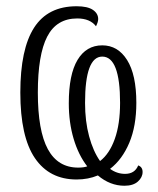

<svg xmlns="http://www.w3.org/2000/svg" viewBox="-20 -564 505 614"><path d="M293 -3Q262 10 225 10Q138 10 91.5 -58.5Q45 -127 45 -268Q45 -407 89 -475.5Q133 -544 225 -544Q260 -544 277 -532.5Q294 -521 294 -503Q294 -494 287 -480Q268 -505 227 -505Q161 -505 131 -447Q101 -389 101 -268Q101 -146 133 -87Q165 -28 230 -28Q248 -28 259 -32Q231 -68 215.5 -120Q200 -172 200 -234Q200 -326 228 -372.5Q256 -419 307 -419Q357 -419 386.5 -372Q416 -325 416 -235Q416 -161 393.5 -107.5Q371 -54 332 -24Q354 -8 380 -8Q411 -8 422 -35Q436 -30 436 -14Q436 3 421 16.5Q406 30 378 30Q332 30 293 -3ZM364 -235Q364 -383 307 -383Q252 -383 252 -235Q252 -176 265 -128Q278 -80 300 -49Q330 -72 347 -119.5Q364 -167 364 -235Z"/></svg>

Font: Noto Serif CondLight
Style: Regular
Weight: 300
Width: 3
Designer: Monotype Design Team
Foundry: Monotype Imaging Inc.
Version: Version 1.001